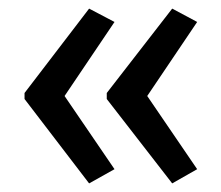

<svg xmlns="http://www.w3.org/2000/svg" viewBox="-20 -487 514 446"><path d="M37 -271 187 -467 246 -436 130 -264 246 -94 187 -61 37 -257ZM228 -271 380 -467 438 -436 322 -264 438 -94 380 -61 228 -257Z"/></svg>

Font: Noto Sans Thai Looped Condensed
Style: Regular
Weight: 400
Width: 3
Designer: Sasikarn Vongin, Ben Mitchell
Foundry: The Fontpad Ltd
Version: Version 1.001; ttfautohint (v1.8.4.7-5d5b)